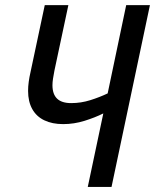

<svg xmlns="http://www.w3.org/2000/svg" viewBox="-20 -734 609 754"><path d="M324.7 0 385.7 -288.6Q353.5 -272.5 312 -259.5Q270.5 -246.6 228 -246.6Q185.1 -246.6 154.1 -261.5Q123 -276.4 106.7 -305.7Q90.3 -335 90.3 -377Q90.3 -394.5 92.8 -412.6Q95.2 -430.7 99.6 -449.7L155.8 -713.9H248.5L193.8 -457Q190.4 -439.5 188.2 -425.3Q186 -411.1 186 -399.4Q186 -364.3 204.1 -346.7Q222.2 -329.1 259.8 -329.1Q297.9 -329.1 334.5 -340.6Q371.1 -352.1 402.8 -367.2L475.6 -713.9H568.8L418 0Z"/></svg>

Font: Open Sans SemiCondensed Medium
Style: Italic
Weight: 500
Width: 4
Italic angle: -12°
Designer: Monotype Design Team
Foundry: Monotype Imaging Inc.
Version: Version 3.000